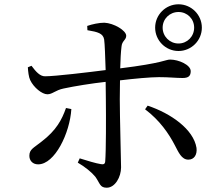

<svg xmlns="http://www.w3.org/2000/svg" viewBox="-20 -839 1040 896"><path d="M704 -710C704 -650 753 -601 813 -601C873 -601 922 -650 922 -710C922 -770 873 -819 813 -819C753 -819 704 -770 704 -710ZM739 -710C739 -751 772 -783 813 -783C854 -783 886 -751 886 -710C886 -669 854 -636 813 -636C772 -636 739 -669 739 -710ZM796 -161C813 -129 827 -94 859 -94C886 -94 901 -117 897 -149C883 -236 777 -310 669 -346L657 -329C726 -277 768 -215 796 -161ZM288 -335C269 -281 243 -231 175 -179C138 -149 117 -143 117 -112C117 -90 132 -72 158 -72C236 -72 306 -218 313 -330ZM110 -525C111 -506 114 -479 121 -465C137 -431 176 -399 201 -399C225 -399 238 -418 277 -426C328 -437 409 -450 473 -457L474 -377C475 -292 475 -134 471 -86C470 -73 463 -71 451 -73C426 -77 387 -89 352 -100L343 -80C376 -61 408 -35 425 -14C447 17 446 37 478 37C517 37 545 -13 545 -58C545 -89 539 -293 539 -376L540 -464C606 -472 682 -479 722 -479C770 -479 800 -475 832 -475C859 -475 870 -484 870 -507C870 -536 814 -561 774 -561C752 -561 743 -545 541 -520C542 -560 544 -597 547 -621C549 -649 569 -652 569 -672C569 -697 511 -731 467 -733C442 -733 410 -726 387 -718L388 -698C437 -690 461 -683 466 -655C469 -634 471 -574 473 -512C395 -502 237 -483 191 -483C167 -482 147 -505 127 -532Z"/></svg>

Font: Noto Serif TC Medium
Style: Regular
Weight: 500
Designer: Ryoko NISHIZUKA 西塚涼子 (kana & ideographs); Frank Grießhammer (Latin, Greek & Cyrillic); Wenlong ZHANG 张文龙 (bopomofo); San
Foundry: Adobe
Version: Version 2.001;hotconv 1.1.0;makeotfexe 2.6.0